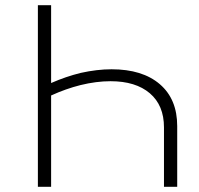

<svg xmlns="http://www.w3.org/2000/svg" viewBox="-20 -720 766 740"><path d="M612 0V-229Q612 -314 557.5 -360.5Q503 -407 406 -407Q351 -407 290 -392Q234 -378 177 -352V0H126V-700H177V-400Q234 -425 291 -439Q354 -453 410 -453Q529 -453 596 -395.5Q663 -338 663 -234V0Z"/></svg>

Font: Montserrat Z Light
Style: Regular
Weight: 300
Designer: Julieta Ulanovsky
Foundry: Julieta Ulanovsky
Version: Version 8.000